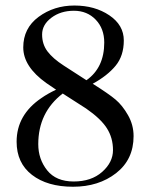

<svg xmlns="http://www.w3.org/2000/svg" viewBox="-20 -669 546 705"><path d="M41 -148.7Q41 -247.4 132.1 -309Q153.8 -324.4 185.9 -339.7L150 -364.1Q65.4 -424.4 65.4 -494.9Q65.4 -565.4 121.8 -607.1Q178.2 -648.7 253.2 -648.7Q328.2 -648.7 381.4 -612.8Q434.6 -576.9 434.6 -520.5Q434.6 -464.1 404.5 -427.6Q374.4 -391 320.5 -361.5Q379.5 -324.4 404.5 -303.2Q429.5 -282.1 450 -246.2Q470.5 -210.3 470.5 -169.2Q470.5 -83.3 406.4 -33.3Q342.3 16.7 248.1 16.7Q153.8 16.7 97.4 -26.9Q41 -70.5 41 -148.7ZM210.3 -325.6Q120.5 -256.4 120.5 -139.7Q120.5 -84.6 153.2 -43.6Q185.9 -2.6 250.6 -2.6Q315.4 -2.6 355.1 -37.8Q394.9 -73.1 394.9 -117.9Q394.9 -162.8 372.4 -198.1Q350 -233.3 296.2 -270.5ZM214.1 -428.2 297.4 -374.4Q362.8 -420.5 362.8 -512.8Q362.8 -564.1 331.4 -596.8Q300 -629.5 251.3 -629.5Q202.6 -629.5 168.6 -603.8Q134.6 -578.2 134.6 -542.3Q134.6 -506.4 154.5 -480.1Q174.4 -453.8 214.1 -428.2Z"/></svg>

Font: Suranna
Style: Regular
Weight: 400
Version: Version 1.0.5; ttfautohint (v1.2.42-39fb)